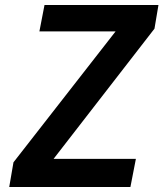

<svg xmlns="http://www.w3.org/2000/svg" viewBox="-20 -750 660 770"><path d="M158.5 -730 138 -624H443.5L34 -99L17 0H503L525 -113H195L599.5 -635L615.5 -730Z"/></svg>

Font: Monaspace Neon SemiBold
Style: Italic
Weight: 600
Italic angle: -11°
Designer: Riley Cran & the Lettermatic Team
Foundry: Lettermatic
Version: Version 1.200 (Monaspace Neon)